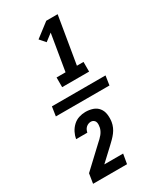

<svg xmlns="http://www.w3.org/2000/svg" viewBox="-248 -932 996 1185"><g transform="rotate(-30 250.0 -340.0)"><path d="M178 -444V-513H242L285 -771L234 -732L199 -772L298 -848H379L323 -513H370V-444ZM54 -307 64 -373H446L436 -307ZM45 168 56 99 198 -34Q208 -43 217 -51.5Q226 -60 234 -70Q242 -80 247.5 -91.5Q253 -103 255 -114Q255 -115 255 -115.5Q255 -116 255 -116Q257 -126 257 -135.5Q257 -145 253.5 -153Q250 -161 242 -166Q234 -171 225 -171Q215 -171 206 -167.5Q197 -164 189.5 -157Q182 -150 178 -141Q174 -132 172 -123H92Q96 -146 107 -168Q118 -190 136.5 -207.5Q155 -225 178.5 -232.5Q202 -240 225 -240Q252 -240 276.5 -232Q301 -224 316.5 -204.5Q332 -185 335.5 -158.5Q339 -132 335 -105Q332 -87 324.5 -70Q317 -53 305.5 -38Q294 -23 280.5 -9.5Q267 4 253 17L165 99H299L287 168Z"/></g></svg>

Font: Iosevka SS04 Oblique
Style: Bold
Weight: 700
Italic angle: -9°
Monospace: yes
Designer: Belleve Invis
Foundry: Belleve Invis
Version: Version 19.0.0; ttfautohint (v1.8.4)